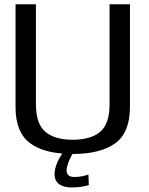

<svg xmlns="http://www.w3.org/2000/svg" viewBox="-20 -694 676 871"><path d="M310 4.5C394.5 4.5 459 -12 503.5 -44.5C547.5 -77 569.5 -131.5 569.5 -208.5V-674.5H477V-220.5C477 -162 463 -121 435 -96.5C407 -72.5 365.5 -60 310 -60C254.5 -60 212.5 -72.5 185 -97C157 -121 143 -162.5 143 -220.5V-674.5H50.5V-208.5C50.5 -131.5 72.5 -77 116.5 -44.5C152 -18 200.5 -2.5 262.5 2.5C250 20 227.5 59 227.5 96.5C227.5 142 265 156.5 306 156.5C339.5 156.5 373.5 149.5 383 145.5L381 97.5C370.5 102.5 342 109 319 109C293.5 109 282 98.5 282 79C282 57.5 298.5 22 308.5 4.5Z"/></svg>

Font: Anybody
Style: Regular
Weight: 400
Designer: Tyler Finck
Foundry: Etcetera Type Company
Version: Version 1.110